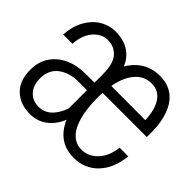

<svg xmlns="http://www.w3.org/2000/svg" viewBox="-135 -733 919 919"><g transform="rotate(45 325.0 -273.0)"><path d="M274 -117V-370Q274 -441 246.5 -472Q219 -503 174 -503Q148 -503 124.5 -487Q101 -471 85.5 -441.5Q70 -412 68 -370H5Q9 -429 32.5 -471Q56 -513 93 -535.5Q130 -558 174 -558Q248 -558 291.5 -511Q335 -464 335 -365V-117ZM161 12Q95 12 54 -27Q13 -66 13 -139Q13 -194 39 -232.5Q65 -271 110.5 -292Q156 -313 214 -313H284L283 -262H215Q155 -262 115 -231.5Q75 -201 75 -143Q75 -97 100 -69.5Q125 -42 166 -42Q211 -42 240.5 -77.5Q270 -113 283 -170L314 -122Q299 -61 258.5 -24.5Q218 12 161 12ZM457 12Q368 12 321 -62Q274 -136 274 -274Q274 -406 328 -482Q382 -558 472 -558Q557 -558 598.5 -491.5Q640 -425 635 -306H329V-359L573 -358Q570 -428 544 -466Q518 -504 470 -504Q408 -504 371.5 -443Q335 -382 335 -274Q335 -199 349.5 -147Q364 -95 391 -68.5Q418 -42 457 -42Q503 -42 537.5 -78.5Q572 -115 579 -178H638Q629 -90 580.5 -39Q532 12 457 12Z"/></g></svg>

Font: Azeret Mono Thin ExtraLight
Style: Regular
Weight: 250
Version: Version 1.002